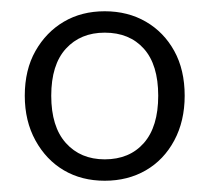

<svg xmlns="http://www.w3.org/2000/svg" viewBox="-20 -733 372 341"><path d="M166 -412Q125 -412 93.5 -430.5Q62 -449 43 -483.5Q24 -518 24 -563Q24 -609 43 -642.5Q62 -676 93.5 -694.5Q125 -713 166 -713Q207 -713 239 -694.5Q271 -676 289.5 -642.5Q308 -609 308 -563Q308 -518 289.5 -483.5Q271 -449 239 -430.5Q207 -412 166 -412ZM166 -450Q210 -450 235.5 -479Q261 -508 261 -563Q261 -618 235.5 -646.5Q210 -675 166 -675Q123 -675 97 -646.5Q71 -618 71 -563Q71 -508 97 -479Q123 -450 166 -450Z"/></svg>

Font: Nunito Sans 12pt ExtraLight 12pt Light
Style: Regular
Weight: 300
Version: Version 3.101;gftools[0.9.27]